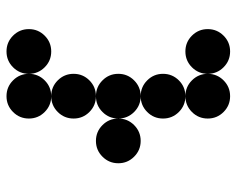

<svg xmlns="http://www.w3.org/2000/svg" viewBox="-88 -636 724 587"><g transform="rotate(-90 273.5 -342.0)"><path d="M341.8 -615.2Q341.8 -586.9 321.8 -566.9Q301.8 -546.9 273.4 -546.9Q245.1 -546.9 225.1 -566.9Q205.1 -586.9 205.1 -615.2Q205.1 -643.6 225.1 -663.6Q245.1 -683.6 273.4 -683.6Q301.8 -683.6 321.8 -663.6Q341.8 -643.6 341.8 -615.2ZM478.5 -615.2Q478.5 -586.9 458.5 -566.9Q438.5 -546.9 410.2 -546.9Q381.8 -546.9 361.8 -566.9Q341.8 -586.9 341.8 -615.2Q341.8 -643.6 361.8 -663.6Q381.8 -683.6 410.2 -683.6Q438.5 -683.6 458.5 -663.6Q478.5 -643.6 478.5 -615.2ZM341.8 -478.5Q341.8 -450.2 321.8 -430.2Q301.8 -410.2 273.4 -410.2Q245.1 -410.2 225.1 -430.2Q205.1 -450.2 205.1 -478.5Q205.1 -506.8 225.1 -526.9Q245.1 -546.9 273.4 -546.9Q301.8 -546.9 321.8 -526.9Q341.8 -506.8 341.8 -478.5ZM205.1 -341.8Q205.1 -313.5 185.1 -293.5Q165 -273.4 136.7 -273.4Q108.4 -273.4 88.4 -293.5Q68.4 -313.5 68.4 -341.8Q68.4 -370.1 88.4 -390.1Q108.4 -410.2 136.7 -410.2Q165 -410.2 185.1 -390.1Q205.1 -370.1 205.1 -341.8ZM341.8 -341.8Q341.8 -313.5 321.8 -293.5Q301.8 -273.4 273.4 -273.4Q245.1 -273.4 225.1 -293.5Q205.1 -313.5 205.1 -341.8Q205.1 -370.1 225.1 -390.1Q245.1 -410.2 273.4 -410.2Q301.8 -410.2 321.8 -390.1Q341.8 -370.1 341.8 -341.8ZM341.8 -205.1Q341.8 -176.8 321.8 -156.7Q301.8 -136.7 273.4 -136.7Q245.1 -136.7 225.1 -156.7Q205.1 -176.8 205.1 -205.1Q205.1 -233.4 225.1 -253.4Q245.1 -273.4 273.4 -273.4Q301.8 -273.4 321.8 -253.4Q341.8 -233.4 341.8 -205.1ZM341.8 -68.4Q341.8 -40 321.8 -20Q301.8 0 273.4 0Q245.1 0 225.1 -20Q205.1 -40 205.1 -68.4Q205.1 -96.7 225.1 -116.7Q245.1 -136.7 273.4 -136.7Q301.8 -136.7 321.8 -116.7Q341.8 -96.7 341.8 -68.4ZM478.5 -68.4Q478.5 -40 458.5 -20Q438.5 0 410.2 0Q381.8 0 361.8 -20Q341.8 -40 341.8 -68.4Q341.8 -96.7 361.8 -116.7Q381.8 -136.7 410.2 -136.7Q438.5 -136.7 458.5 -116.7Q478.5 -96.7 478.5 -68.4Z"/></g></svg>

Font: DatDot
Style: Bold
Weight: 700
Designer: GGBot
Version: 1.00